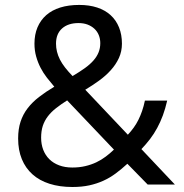

<svg xmlns="http://www.w3.org/2000/svg" viewBox="-20 -745 742 775"><path d="M206.1 -568.8Q206.1 -552.2 210 -536.4Q213.9 -520.5 221.9 -504.6Q230 -488.8 242.7 -472.4Q255.4 -456.1 272.9 -438Q301.8 -455.1 322.8 -470.2Q343.8 -485.4 357.4 -501Q371.1 -516.6 377.9 -533.7Q384.8 -550.8 384.8 -570.8Q384.8 -588.4 378.7 -603.3Q372.6 -618.2 361.1 -628.9Q349.6 -639.6 333.5 -645.8Q317.4 -651.9 296.9 -651.9Q254.9 -651.9 230.5 -630.1Q206.1 -608.4 206.1 -568.8ZM272 -68.8Q300.3 -68.8 324.2 -74.5Q348.1 -80.1 368.7 -89.8Q389.2 -99.6 406.7 -112.8Q424.3 -126 439.9 -141.1L251 -339.8Q225.6 -323.7 206.1 -308.3Q186.5 -293 173.1 -275.4Q159.7 -257.8 152.8 -237.1Q146 -216.3 146 -189Q146 -162.6 154.5 -140.4Q163.1 -118.2 179.2 -102.3Q195.3 -86.4 218.8 -77.6Q242.2 -68.8 272 -68.8ZM53.2 -186Q53.2 -224.1 63 -253.9Q72.8 -283.7 91.6 -308.1Q110.4 -332.5 137.5 -353.5Q164.6 -374.5 199.2 -395Q184.1 -412.6 169.4 -431.4Q154.8 -450.2 143.8 -471.4Q132.8 -492.7 126 -516.8Q119.1 -541 119.1 -568.8Q119.1 -605.5 131.3 -634.5Q143.6 -663.6 166.5 -683.8Q189.5 -704.1 223.1 -714.6Q256.8 -725.1 299.8 -725.1Q340.3 -725.1 372.3 -714.6Q404.3 -704.1 426.5 -683.8Q448.7 -663.6 460.4 -634.5Q472.2 -605.5 472.2 -568.8Q472.2 -537.6 460 -511Q447.8 -484.4 427.2 -461.7Q406.7 -439 380.1 -419.7Q353.5 -400.4 324.2 -382.8L496.1 -201.2Q509.3 -215.3 519.8 -230Q530.3 -244.6 538.6 -261.2Q546.9 -277.8 553.5 -296.9Q560.1 -315.9 564.9 -338.9H654.8Q647.5 -306.6 637.5 -279.5Q627.4 -252.4 614.5 -228.5Q601.6 -204.6 585.7 -183.8Q569.8 -163.1 550.8 -143.1L686 0H576.2L494.1 -84Q470.2 -62 446.8 -44.7Q423.3 -27.3 397 -15.4Q370.6 -3.4 340.3 3.2Q310.1 9.8 272 9.8Q220.7 9.8 179.9 -3.2Q139.2 -16.1 111.1 -41.3Q83 -66.4 68.1 -102.8Q53.2 -139.2 53.2 -186Z"/></svg>

Font: Khmer
Style: Regular
Weight: 400
Foundry: Danh Hong
Version: Version 2.00 February 8, 2013